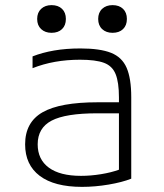

<svg xmlns="http://www.w3.org/2000/svg" viewBox="-20 -719 640 749"><path d="M300 10Q192 10 135 -33Q78 -76 78 -156Q78 -242 146 -281Q214 -320 361 -320H444V-339Q444 -398 431 -430Q418 -462 385.5 -474Q353 -486 292 -486Q190 -486 107 -453V-499Q145 -514 191.5 -522Q238 -530 294 -530Q370 -530 413 -513Q456 -496 474 -454.5Q492 -413 492 -340V-22Q457 -8 404 1Q351 10 300 10ZM444 -277H360Q236 -277 181.5 -248.5Q127 -220 127 -156Q127 -97 170.5 -65Q214 -33 296 -33Q334 -33 374 -39.5Q414 -46 444 -57ZM181 -591Q156 -591 140.5 -605.5Q125 -620 125 -645Q125 -670 140.5 -684.5Q156 -699 181 -699Q207 -699 222 -684.5Q237 -670 237 -645Q237 -620 222 -605.5Q207 -591 181 -591ZM419 -591Q394 -591 378.5 -605.5Q363 -620 363 -645Q363 -670 378.5 -684.5Q394 -699 419 -699Q445 -699 460 -684.5Q475 -670 475 -645Q475 -620 460 -605.5Q445 -591 419 -591Z"/></svg>

Font: M PLUS Code Latin 60 Light
Style: Regular
Weight: 300
Width: 7
Monospace: yes
Designer: Coji Morishita
Foundry: UNDERFOREST DESIGN
Version: Version 1.005; ttfautohint (v1.8.3)